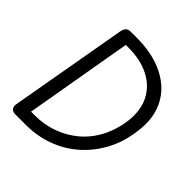

<svg xmlns="http://www.w3.org/2000/svg" viewBox="-207 -915 1058 1058"><g transform="rotate(45 322.0 -386.0)"><path d="M79 0Q59 0 49.5 -12Q40 -24 43 -41L165 -734Q169 -752 178 -762Q187 -772 209 -772H257Q345 -772 417 -748Q489 -724 539 -678Q589 -632 611 -565.5Q633 -499 621 -412Q609 -316 568 -240Q527 -164 465 -110Q403 -56 325.5 -28Q248 0 161 0ZM130 -72H161Q231 -72 295.5 -95Q360 -118 412.5 -162Q465 -206 499 -270.5Q533 -335 544 -417Q554 -506 521 -569.5Q488 -633 420.5 -667Q353 -701 262 -701H239Z"/></g></svg>

Font: Edu VIC WA NT Beginner Medium
Style: Regular
Weight: 500
Designer: Tina and Corey Anderson
Foundry: Google for Education
Version: Version 1.003